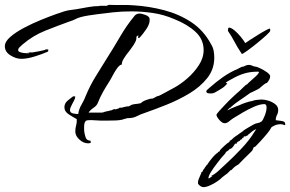

<svg xmlns="http://www.w3.org/2000/svg" viewBox="-59 -495 1198 793"><path d="M888 -381Q897 -380 910 -369Q923 -358 935 -343.5Q947 -329 954 -317Q959 -321 974 -330.5Q989 -340 1006.5 -351Q1024 -362 1038 -369.5Q1052 -377 1055 -377Q1057 -377 1057 -373.5Q1057 -370 1057 -368Q1056 -363 1040 -348.5Q1024 -334 1002.5 -316.5Q981 -299 963 -286Q945 -273 940 -272L938 -275Q920 -302 909.5 -322.5Q899 -343 884 -365Q881 -368 883 -374Q883 -381 888 -381ZM305 97Q286 97 269 81.5Q252 66 252 48Q252 35 255.5 22.5Q259 10 258 -3Q245 -10 226 -22Q207 -34 207 -52Q207 -68 220 -79Q233 -90 243 -97H250V-96H252Q251 -87 247 -80Q243 -73 239 -65Q235 -58 232.5 -51.5Q230 -45 230 -39Q231 -29 243 -26.5Q255 -24 264 -24Q267 -45 278 -63.5Q289 -82 296 -101Q313 -142 336.5 -180Q360 -218 383 -255Q411 -299 437.5 -344.5Q464 -390 497 -430Q505 -439 517 -439Q527 -439 542.5 -433Q558 -427 559 -417Q561 -398 545.5 -375Q530 -352 516 -338H512L511 -343Q511 -345 513 -345Q513 -345 513 -348H510L504 -343Q506 -334 500 -322Q494 -310 486 -299.5Q478 -289 474 -283Q468 -276 462.5 -268.5Q457 -261 453 -254Q444 -241 444 -228H441Q432 -224 422.5 -210Q413 -196 405 -180.5Q397 -165 391 -156Q378 -136 366 -114.5Q354 -93 345 -70Q341 -59 327 -49.5Q313 -40 307 -30H363Q365 -31 369 -31V-32Q379 -35 391 -37Q395 -39 398.5 -39Q402 -39 402 -40Q406 -41 410.5 -43.5Q415 -46 418 -43L433 -48L438 -53V-49Q447 -51 456 -53.5Q465 -56 474 -56Q485 -64 498 -65Q511 -66 523 -69Q529 -76 545 -82Q561 -88 571 -88H572L591 -98Q593 -97 602 -101.5Q611 -106 622 -112L659 -132Q687 -147 715 -171.5Q743 -196 762.5 -226Q782 -256 782 -288Q782 -333 748 -364Q714 -395 661 -416Q617 -435 571.5 -441.5Q526 -448 484 -448Q444 -448 407 -444Q370 -440 341 -436Q325 -434 306 -431Q287 -428 273 -424Q262 -421 251.5 -415.5Q241 -410 230 -407Q180 -389 128.5 -368.5Q77 -348 35 -312Q31 -308 23.5 -301.5Q16 -295 16 -288Q16 -282 25.5 -279Q35 -276 46 -275.5Q57 -275 61 -275L60 -277H51L70 -279Q71 -279 71 -278.5Q71 -278 72 -278Q87 -280 101 -283Q115 -286 128 -289V-291H140Q140 -289 140.5 -286Q141 -283 137 -281Q117 -272 85 -262Q53 -252 29 -252Q7 -252 -16 -266.5Q-39 -281 -39 -304Q-39 -323 -16.5 -342.5Q6 -362 40 -380Q74 -398 109.5 -412.5Q145 -427 172 -436.5Q199 -446 206 -448Q219 -452 231.5 -453.5Q244 -455 257 -457Q281 -461 304.5 -465.5Q328 -470 352 -470V-471H382L390 -475Q416 -474 442.5 -474.5Q469 -475 494 -473Q557 -469 618.5 -453Q680 -437 731 -403.5Q782 -370 813 -312Q821 -299 823.5 -285Q826 -271 826 -257Q826 -209 797 -172.5Q768 -136 723 -109Q678 -82 629 -62.5Q580 -43 540 -29Q521 -23 506 -15Q491 -7 470 -7H467L460 -5Q456 -4 452 -3Q448 -2 447 -1Q433 2 419 2.5Q405 3 391 3H354Q345 3 335.5 2Q326 1 317 1Q313 1 305.5 1.5Q298 2 296 4Q289 10 288.5 25Q288 40 289 48Q290 58 294.5 72Q299 86 315 86L316 95Q312 96 309.5 96.5Q307 97 305 97ZM781 278Q775 278 768.5 273.5Q762 269 759 264Q758 253 762 244Q766 235 770 225L772 222Q771 218 773 216.5Q775 215 775 215L776 216Q778 212 780 207.5Q782 203 785 202V200L796 185Q797 185 797.5 184.5Q798 184 798 184Q801 178 809.5 167Q818 156 827 146.5Q836 137 840 137Q840 137 840 136.5Q840 136 840 136Q840 133 843.5 132Q847 131 848 130L850 125Q854 120 868 107Q882 94 889 91V87Q894 85 898.5 81Q903 77 907 73Q912 69 916.5 66Q921 63 923 62Q926 59 930 56.5Q934 54 937 52Q941 49 944 47Q947 45 948 43Q950 42 954.5 39Q959 36 966 32Q973 28 979 24.5Q985 21 987 20Q995 15 1004.5 13.5Q1014 12 1021 7Q1027 2 1034.5 -17.5Q1042 -37 1042 -51Q1042 -65 1033 -65Q1015 -65 991 -54.5Q967 -44 944 -30.5Q921 -17 905 -7Q897 -2 887.5 6Q878 14 869 14Q859 14 847.5 1Q836 -12 835 -20Q835 -24 846 -36Q857 -48 871.5 -63.5Q886 -79 899 -91Q912 -103 916 -107L931 -120Q937 -125 946.5 -135Q956 -145 962 -147Q964 -149 966.5 -152Q969 -155 973 -158Q981 -165 995 -177.5Q1009 -190 1011 -198Q1009 -199 1006 -199Q975 -199 950 -191.5Q925 -184 899 -169Q892 -165 885.5 -161.5Q879 -158 873 -153L880 -150Q868 -137 862 -133L846 -123Q839 -119 830.5 -114Q822 -109 812 -109Q800 -109 797 -111Q793 -114 793 -117Q793 -122 800 -127L808 -134Q834 -157 862.5 -177Q891 -197 922 -210Q929 -213 934.5 -216.5Q940 -220 947 -220Q959 -227 970 -227Q976 -227 982 -224Q988 -221 994 -220Q1001 -220 1015.5 -213Q1030 -206 1043 -197Q1056 -188 1057 -180Q1057 -173 1052.5 -165Q1048 -157 1043 -152H1040Q1029 -145 1025 -141L1012 -130Q1006 -126 996.5 -121.5Q987 -117 979 -113Q976 -112 974 -111Q972 -110 970 -108Q951 -94 932 -81.5Q913 -69 896 -54L895 -52Q885 -47 880 -39Q885 -42 896 -47Q907 -52 917.5 -56Q928 -60 931 -61Q938 -65 956 -71Q974 -77 983 -78Q989 -81 1002 -82.5Q1015 -84 1021 -84Q1034 -84 1050 -79Q1066 -74 1078 -64.5Q1090 -55 1090 -41Q1090 -29 1085 -20Q1080 -11 1080 1H1079L1084 2Q1091 3 1100 4Q1109 5 1115 8Q1118 10 1119 17Q1120 24 1114 21Q1108 18 1100 18Q1087 18 1074.5 23.5Q1062 29 1060 34Q1058 40 1044.5 56.5Q1031 73 1016.5 88.5Q1002 104 997 109Q994 112 991.5 112Q989 112 987 117L986 120Q985 125 980 130Q975 135 971 139Q960 150 948.5 161Q937 172 926 184L916 190Q911 193 906 198Q901 203 896 208H893Q888 213 883.5 218Q879 223 872 227L867 231Q861 235 859 237Q853 244 838.5 254Q824 264 808 271Q792 278 781 278ZM803 242Q805 242 809.5 238.5Q814 235 818 232H813Q830 223 844 210Q858 197 872 184Q904 155 938 119Q972 83 993 48Q994 46 996 43.5Q998 41 1000 38Q990 42 984 46.5Q978 51 969 59Q969 59 968.5 59Q968 59 968 60L966 61Q966 61 965.5 61.5Q965 62 965 64Q960 64 959 67L957 66V68Q954 69 952 68Q947 68 947 72L948 73Q940 75 940 80Q932 82 931 87Q927 88 922.5 91Q918 94 918 99L912 98L910 101Q909 104 906.5 107Q904 110 902 113L899 114L901 117H897Q894 120 890 120Q888 123 883 127Q878 131 875 132Q872 139 866 145Q860 151 855 157Q849 165 836 181.5Q823 198 812.5 215Q802 232 802 240Q802 242 803 242Z"/></svg>

Font: Qwitcher Grypen
Style: Bold
Weight: 700
Designer: Robert E. Leuschke
Foundry: Robert E. Leuschke
Version: Version 1.100; ttfautohint (v1.8.3)